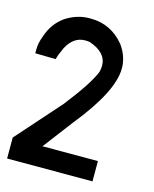

<svg xmlns="http://www.w3.org/2000/svg" viewBox="-89 -605 533 666"><g transform="rotate(15 177.5 -272.0)"><path d="M149.4 -543.9H155.8Q227.5 -543.9 275.9 -485.8Q303.7 -447.3 303.7 -404.8Q303.7 -321.3 188 -178.7L107.9 -73.2L103 -72.8H306.6V0H0V-75.2L141.1 -234.4Q214.4 -328.1 231.9 -373.5Q234.9 -385.7 234.9 -396Q234.9 -443.4 172.4 -464.4Q165 -465.8 159.2 -465.8H155.3Q114.7 -465.8 90.3 -420.4L79.1 -394.5L73.2 -376.5L0 -377.9V-392.1Q0 -414.6 9.8 -439.9Q25.9 -490.2 66.9 -518.6Q107.4 -543.9 149.4 -543.9Z"/></g></svg>

Font: Gasq
Style: Regular
Weight: 400
Designer: Husham Jawad
Version: Version 1.00;December 29, 2020;FontCreator 13.0.0.2683 32-bi